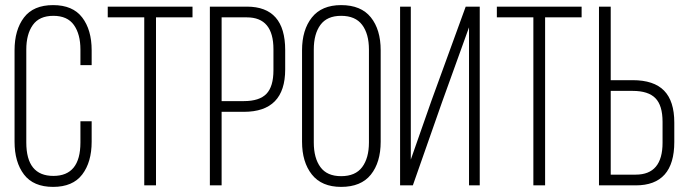

<svg xmlns="http://www.w3.org/2000/svg" viewBox="-20 -726 2696 752"><path d="M339 -529V-471H295V-532Q295 -592 269.5 -628Q244 -664 189 -664Q134 -664 108.5 -628Q83 -592 83 -532V-168Q83 -37 189 -37Q295 -37 295 -168V-251H339V-171Q339 -91 302 -42.5Q265 6 188 6Q111 6 74 -42.5Q37 -91 37 -171V-529Q37 -609 74 -657.5Q111 -706 188 -706Q265 -706 302 -657.5Q339 -609 339 -529Z M545 0V-658H402V-700H734V-658H591V0Z M947 -700Q1097 -700 1097 -530V-454Q1097 -288 935 -288H848V0H802V-700ZM935 -330Q996 -330 1023.5 -358.5Q1051 -387 1051 -451V-533Q1051 -658 947 -658H848V-330Z M1163 -529Q1163 -609 1201.5 -657.5Q1240 -706 1316 -706Q1394 -706 1432.5 -658Q1471 -610 1471 -529V-171Q1471 -90 1432.5 -42Q1394 6 1316 6Q1240 6 1201.5 -42.5Q1163 -91 1163 -171ZM1209 -168Q1209 -107 1235 -71.5Q1261 -36 1316 -36Q1372 -36 1398.5 -71.5Q1425 -107 1425 -168V-532Q1425 -593 1398.5 -628.5Q1372 -664 1316 -664Q1261 -664 1235 -628.5Q1209 -593 1209 -532Z M1711 -325 1597 0H1547V-700H1589V-101L1670 -332L1804 -700H1859V0H1817V-619Z M2069 0V-658H1926V-700H2258V-658H2115V0Z M2458 -412Q2541 -412 2581 -371Q2621 -330 2621 -246V-170Q2621 0 2470 0H2326V-700H2372V-412ZM2470 -42Q2575 -42 2575 -167V-249Q2575 -313 2547 -341.5Q2519 -370 2458 -370H2372V-42Z"/></svg>

Font: Bebas Neue Book
Style: Regular
Weight: 300
Designer: Ryoichi Tsunekawa
Foundry: Ryoichi Tsunekawa
Version: Version 1.003;PS 001.003;hotconv 1.0.88;makeotf.lib2.5.64775